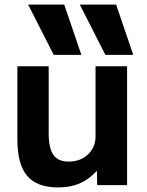

<svg xmlns="http://www.w3.org/2000/svg" viewBox="-20 -810 645 840"><path d="M56 -200V-520H193V-227Q193 -162 213.5 -132.5Q234 -103 280 -103Q332 -103 365 -134.5Q398 -166 398 -213V-520H536V0H405L404 -61H402Q369 -25 328.5 -7.5Q288 10 234 10Q142 10 99 -40.5Q56 -91 56 -200ZM103 -790H261L336 -570H215ZM488 -790 563 -570H441L329 -790Z"/></svg>

Font: Enso
Style: Bold
Weight: 700
Designer: Coji Morishita
Foundry: UNDERFOREST DESIGN
Version: Version 1.000